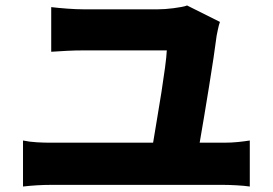

<svg xmlns="http://www.w3.org/2000/svg" viewBox="-20 -704 996 701"><path d="M64 -191Q88 -186 114.5 -184.5Q141 -183 164 -183H539Q545 -221 553.5 -270.5Q562 -320 569.5 -368Q577 -416 582.5 -457Q588 -498 589 -520H285Q255 -520 225 -518.5Q195 -517 167 -515V-678Q192 -675 225.5 -672.5Q259 -670 284 -670H557Q568 -670 583 -671Q598 -672 613 -674Q628 -676 642 -678.5Q656 -681 663 -684L783 -624Q779 -613 775.5 -596Q772 -579 771 -574Q767 -542 759.5 -492Q752 -442 743 -386.5Q734 -331 725 -277Q716 -223 709 -183H797Q825 -183 849 -185.5Q873 -188 892 -191V-23Q871 -26 843 -27.5Q815 -29 797 -29H164Q141 -29 115.5 -27.5Q90 -26 64 -23Z"/></svg>

Font: Kinto Sans Black
Style: Regular
Weight: 900
Designer: Authors: Ryoko NISHIZUKA  (kana & ideographs); Paul D. Hunt (Latin, Greek & Cyrillic); Wenlong ZHANG  (bopomofo); Sandol
Foundry: Adobe Systems Incorporated, ookami Inc.
Version: Version 0.001